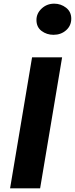

<svg xmlns="http://www.w3.org/2000/svg" viewBox="-20 -1028 409 1048"><path d="M155 -715H319L199 0H35ZM179 -919Q179 -955 207.5 -981.5Q236 -1008 276 -1008Q312 -1008 340.5 -986Q369 -964 369 -926Q369 -888 341 -863Q313 -838 272 -838Q235 -838 207 -859Q179 -880 179 -919Z"/></svg>

Font: Nebula Sans Bold
Style: Regular
Weight: 700
Italic angle: -9°
Designer: Paul D. Hunt for Adobe (as Source Sans)
Foundry: Nebula Entertainment & Broadcasting LLC
Version: Version 1.010